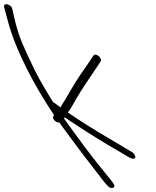

<svg xmlns="http://www.w3.org/2000/svg" viewBox="-296 -762 760 934"><path d="M-259 -664C-221 -518 -129 -345 -33 -202L-36 -198C-45 -187 -24 -163 -7 -166C3 -151 15 -135 27 -119C81 -44 168 68 214 127L227 141C242 161 273 154 255 130L245 116C238 106 212 76 174 28C136 -20 97 -72 56 -129L15 -186C17 -187 17 -189 19 -191C89 -144 158 -99 241 -50C290 -21 319 -5 326 0C335 6 358 17 362 4C364 -4 355 -16 347 -22L336 -28C329 -33 301 -49 252 -78C172 -125 99 -170 34 -215C36 -217 36 -219 39 -221C52 -240 64 -263 80 -290C106 -335 150 -397 177 -438L194 -464C196 -467 196 -471 194 -476C190 -486 178 -496 168 -496C163 -496 160 -494 158 -491L141 -465C129 -447 113 -424 94 -397C60 -348 32 -292 2 -247C1 -244 1 -242 -2 -240C-7 -243 -9 -245 -13 -248L-32 -262C-33 -263 -36 -264 -37 -264C-42 -274 -50 -284 -55 -293C-87 -346 -114 -393 -133 -433C-177 -525 -203 -578 -222 -657L-237 -721C-243 -742 -281 -751 -276 -728Z"/></svg>

Font: Stray Cat
Style: OpSuObl
Weight: 400
Version: Version 1.0